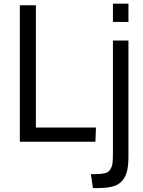

<svg xmlns="http://www.w3.org/2000/svg" viewBox="-20 -750 756 1016"><path d="M659.7 -730.5V-633.8H577.6V-730.5ZM659.7 -535.6V67.9Q660.2 119.6 653.3 151.4Q646.5 182.6 627.9 205.1Q609.4 227.5 578.6 236.3Q547.4 245.1 497.1 245.1H471.7L460.9 171.4H486.3Q543.9 171.4 558.1 153.8Q572.3 136.2 575.2 115.2Q577.6 94.2 577.6 59.1V-535.6ZM85 0V-722.2H169.9V-75.2H487.8L484.9 0Z"/></svg>

Font: Oxygen-Regular
Style: Regular
Weight: 400
Designer: Vernon Adams
Foundry: Vernon Adams
Version: Version Release 0.2.3 webfont; ttfautohint (v0.93.3-1d66) -l